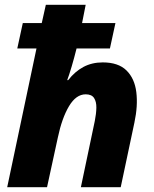

<svg xmlns="http://www.w3.org/2000/svg" viewBox="-20 -780 642 800"><path d="M10 0 132 -578H52L75 -684H154L171 -760H337L322 -684H461L438 -578H299Q289 -538 278.5 -502.5Q268 -467 260 -446H264Q292 -482 327.5 -501Q363 -520 408 -520Q473 -520 507 -486.5Q541 -453 548 -396Q555 -339 540 -269L483 0H317L375 -276Q381 -306 381.5 -331Q382 -356 372 -371.5Q362 -387 337 -387Q297 -387 267.5 -337.5Q238 -288 221 -207L176 0Z"/></svg>

Font: Noto Sans ExtraBold
Style: Italic
Weight: 800
Italic angle: -12°
Designer: Monotype Design Team
Foundry: Monotype Imaging Inc.
Version: Version 2.013; ttfautohint (v1.8.4.7-5d5b)